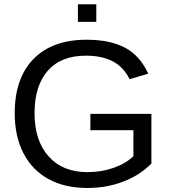

<svg xmlns="http://www.w3.org/2000/svg" viewBox="-20 -888 818 917"><path d="M50.3 -347.2Q50.3 -514.6 140.1 -606.4Q230 -698.2 392.6 -698.2Q506.8 -698.2 578.1 -659.7Q649.4 -621.1 688 -536.1L599.1 -509.8Q569.8 -568.4 518.3 -595.2Q466.8 -622.1 390.1 -622.1Q271 -622.1 208 -550Q145 -478 145 -347.2Q145 -216.8 211.9 -141.4Q278.8 -65.9 397 -65.9Q464.4 -65.9 522.7 -86.4Q581.1 -106.9 617.2 -142.1V-266.1H411.6V-344.2H703.1V-106.9Q648.4 -51.3 569.1 -20.8Q489.7 9.8 397 9.8Q289.1 9.8 210.9 -33.2Q132.8 -76.2 91.6 -157Q50.3 -237.8 50.3 -347.2ZM352.1 -783.7V-867.7H439.9V-783.7Z"/></svg>

Font: Liberation Sans
Style: Regular
Weight: 400
Designer: Steve Matteson
Foundry: Ascender Corporation
Version: Version 2.00.1